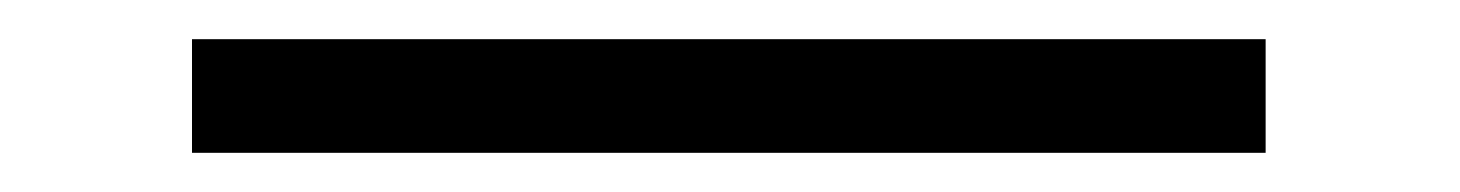

<svg xmlns="http://www.w3.org/2000/svg" viewBox="-20 -628 745 98"><path d="M78 -550V-608H626V-550Z"/></svg>

Font: Sarpanch Black
Style: Regular
Weight: 900
Designer: Manushi Parikh (Devanagari and Latin), Jyotish Sonowal (Devanagari)
Foundry: Indian Type Foundry
Version: Version 2.004;PS 1.0;hotconv 1.0.78;makeotf.lib2.5.61930; tt